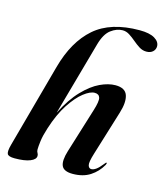

<svg xmlns="http://www.w3.org/2000/svg" viewBox="-110 -812 781 907"><g transform="rotate(15 280.0 -359.0)"><path d="M159.5 -167.5Q147 -129 143.5 -101.5Q140 -74 140 -59.5Q140 -50 144 -44Q148 -38 148 -30Q148 -12.5 121.2 -1.8Q94.5 9 46 9Q15 9 9.8 -3Q4.5 -15 13.5 -48L126 -459Q162 -591 241 -659.8Q320 -728.5 461 -728.5Q509.5 -728.5 534.5 -713.5Q559.5 -698.5 559.5 -676Q559.5 -660.5 548 -649.8Q536.5 -639 516.5 -639Q497.5 -639 481 -649.5Q464.5 -660 448.8 -673.5Q433 -687 417 -697.2Q401 -707.5 383.5 -707.5Q354.5 -707.5 326.5 -686.5Q298.5 -665.5 283.5 -612L182.5 -251Q219.5 -323.5 261 -366.8Q302.5 -410 343 -429Q383.5 -448 418 -448Q465.5 -448 476.5 -415.5Q487.5 -383 470.5 -328.5L403 -109Q389 -64 393 -49.8Q397 -35.5 409 -35.5Q419.5 -35.5 432.2 -44.5Q445 -53.5 463.5 -77Q468.5 -84 471 -83.5Q475 -82.5 470 -72.5Q449.5 -36 414.8 -13.5Q380 9 329.5 9Q286 9 275.5 -15Q265 -39 280.5 -89L348 -307Q363 -354.5 358 -371.2Q353 -388 332 -388Q310 -388 278.8 -363.8Q247.5 -339.5 215.2 -290.5Q183 -241.5 159.5 -167.5Z"/></g></svg>

Font: Fraunces 144pt SemiBold
Style: Italic
Weight: 600
Italic angle: -16°
Version: Version 1.000;[0bf87f6ff]